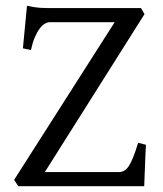

<svg xmlns="http://www.w3.org/2000/svg" viewBox="-20 -643 563 663"><path d="M483.9 -143.1Q482.9 -127.4 482.2 -108.4Q481.4 -89.4 480.7 -70.1Q480 -50.8 479.2 -32.5Q478.5 -14.2 478 0H43L28.8 -22L376 -566.4H151.9Q144 -566.4 134.8 -561Q125.5 -555.7 116.7 -543.9Q107.9 -532.2 100.1 -513.9Q92.3 -495.6 86.9 -470.2L59.1 -476.1L73.2 -623Q86.4 -620.1 97.4 -618.4Q108.4 -616.7 118.9 -616Q129.4 -615.2 140.6 -615.2H466.8L479 -594.2L134.8 -48.8H390.1Q400.4 -48.8 408.7 -53.5Q417 -58.1 424.6 -69.3Q432.1 -80.6 439.9 -100.1Q447.8 -119.6 457 -149.9Z"/></svg>

Font: Gentium Unicode
Style: Regular
Weight: 400
Version: Version 1.009